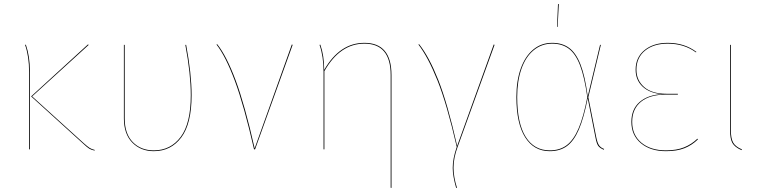

<svg xmlns="http://www.w3.org/2000/svg" viewBox="-20 -739 3765 950"><path d="M139 -262 395 -30Q413 -14 423 -7.5Q433 -1 449 3L448 6Q432 3 421.5 -3.5Q411 -10 393 -27L134 -262L415 -519L419 -517ZM128 -387V0H124V-383Q124 -460 104 -517L108 -518Q128 -460 128 -387Z M928 -268Q928 -127 877 -59Q826 9 741 9Q676 9 634.5 -33.5Q593 -76 593 -153V-517H597V-153Q597 -77 637 -36Q677 5 741 5Q824 5 874 -61.5Q924 -128 924 -268Q924 -374 897 -517H901Q928 -374 928 -268Z M1240 -5 1424 -519 1428 -517 1242 0H1237Q1187 -218 1142 -339Q1097 -460 1051 -519L1055 -520Q1101 -462 1146 -341.5Q1191 -221 1240 -5Z M1917 -368V191L1913 190V-368Q1913 -523 1783 -523Q1662 -523 1585 -387V0H1581V-383Q1581 -460 1561 -517L1565 -518Q1584 -464 1584 -393Q1661 -527 1783 -527Q1917 -527 1917 -368Z M2242 -17 2423 -519 2427 -517 2245 -14Q2224 42 2224 91Q2224 136 2241 190L2237 191Q2220 132 2220 92Q2220 45 2240 -12Q2191 -225 2144.5 -341Q2098 -457 2050 -519L2054 -520Q2103 -458 2148.5 -343.5Q2194 -229 2242 -17Z M2888 -262 2949 -517H2953L2891 -258L2930 -61Q2936 -31 2944.5 -19.5Q2953 -8 2969 -2L2968 2Q2950 -5 2941 -16Q2932 -27 2926 -60L2888 -253Q2869 -156 2844.5 -99Q2820 -42 2785.5 -16.5Q2751 9 2700 9Q2622 9 2578.5 -59.5Q2535 -128 2535 -259Q2535 -339 2556.5 -399.5Q2578 -460 2618 -493.5Q2658 -527 2712 -527Q2762 -527 2796 -502Q2830 -477 2852.5 -419.5Q2875 -362 2888 -262ZM2539 -259Q2539 -129 2581 -62Q2623 5 2700 5Q2750 5 2784 -20.5Q2818 -46 2842.5 -103Q2867 -160 2886 -258Q2872 -358 2850 -415.5Q2828 -473 2794.5 -498Q2761 -523 2712 -523Q2660 -523 2620.5 -490.5Q2581 -458 2560 -398Q2539 -338 2539 -259ZM2745 -719 2739 -606H2736L2741 -719Z M3426 -482 3423 -480Q3365 -523 3284 -523Q3214 -523 3171.5 -488.5Q3129 -454 3129 -394Q3129 -342 3167 -308.5Q3205 -275 3278 -275H3334V-271H3276Q3195 -271 3151.5 -235.5Q3108 -200 3108 -136Q3108 -71 3153.5 -33Q3199 5 3275 5Q3328 5 3365 -10Q3402 -25 3431 -53L3433 -49Q3403 -20 3366 -5.5Q3329 9 3275 9Q3198 9 3151 -30.5Q3104 -70 3104 -136Q3104 -199 3145 -234.5Q3186 -270 3256 -273Q3194 -278 3159.5 -310.5Q3125 -343 3125 -394Q3125 -455 3169 -491Q3213 -527 3284 -527Q3367 -527 3426 -482Z M3596 -98Q3596 -55 3607.5 -34Q3619 -13 3651 0L3649 4Q3615 -11 3603.5 -32Q3592 -53 3592 -98V-517H3596Z"/></svg>

Font: FiraGO Four
Style: Regular
Weight: 100
Designer: bBox Type
Foundry: bBox Type GmbH
Version: Version 1.001